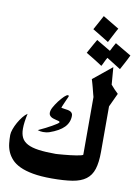

<svg xmlns="http://www.w3.org/2000/svg" viewBox="-110 -1130 880 1206"><g transform="rotate(10 329.5 -527.5)"><path d="M555.2 -996.1Q552.2 -990.7 548.6 -984.9Q544.9 -979 542.5 -973.6Q533.2 -956.1 524.2 -938.5Q515.1 -920.9 505.4 -902.3Q479 -918.5 453.4 -934.3Q427.7 -950.2 401.4 -965.8Q414.1 -989.3 426.8 -1012Q439.5 -1034.7 451.7 -1058.1ZM363.3 -406.2Q363.3 -363.8 333.5 -333Q303.7 -302.2 240.7 -280.3Q225.6 -274.9 201.7 -274.9Q184.6 -274.9 167.5 -280.8Q188 -290 210.2 -301.3Q232.4 -312.5 251.2 -323Q270 -333.5 282 -341.8Q293.9 -350.1 293.9 -353.5Q293.9 -357.4 286.4 -359.9Q278.8 -362.3 267.6 -364.7Q260.3 -366.7 252.2 -369.1Q244.1 -371.6 237.8 -375.7Q231.4 -379.9 227.3 -386Q223.1 -392.1 223.1 -401.4Q223.1 -416.5 232.9 -435.3Q242.7 -454.1 261.2 -479Q279.3 -502 293.7 -515.9Q308.1 -529.8 316.9 -529.8Q322.3 -529.8 322.3 -523.4Q322.3 -522.5 319.3 -515.9Q316.4 -509.3 312.5 -501Q306.2 -485.8 298.8 -469.7Q291.5 -453.6 289.1 -444.8Q293 -444.3 299.3 -443.1Q305.7 -441.9 309.6 -441.4Q319.8 -439.9 329.3 -438.5Q338.9 -437 346.4 -433.3Q354 -429.7 358.6 -423.3Q363.3 -417 363.3 -406.2ZM659.2 -843.3Q653.3 -831.5 647.2 -818.8Q641.1 -806.2 634.8 -794.9Q628.4 -783.7 622.3 -771.7Q616.2 -759.8 609.4 -747.6L520 -803.7V-804.2Q511.7 -791 504.9 -775.9Q501 -767.6 496.6 -758.5Q492.2 -749.5 490.7 -747.6Q476.1 -757.3 461.4 -766.6Q446.8 -775.9 432.6 -784.7Q421.4 -791.5 409.4 -798.6Q397.5 -805.7 386.2 -812.5Q390.1 -819.8 394.5 -827.9Q398.9 -835.9 402.8 -842.8Q411.1 -858.4 419.7 -873.3Q428.2 -888.2 437 -903.3L526.9 -850.1V-849.6Q530.8 -856 533.7 -862.1Q536.6 -868.2 540 -875Q543.5 -881.3 547.9 -889.2Q552.2 -897 556.2 -903.8ZM566.4 -752.9 575.2 -642.6Q586.4 -629.4 598.4 -616.7Q610.4 -604 623 -592.3L582.5 -505.4V-215.3Q582.5 -147.5 568.8 -104.7Q555.2 -62 522.9 -38.1Q490.7 -14.2 437.5 -5.6Q384.3 2.9 305.7 2.9Q235.8 2.9 186 -6.1Q136.2 -15.1 102.5 -31Q68.8 -46.9 49.1 -68.6Q29.3 -90.3 18.8 -115Q8.3 -139.6 5.4 -166.7Q2.4 -193.8 2.4 -220.7Q2.4 -236.3 10.3 -258.3Q18.1 -280.3 30.3 -302Q42.5 -323.7 57.4 -342.5Q72.3 -361.3 86.9 -370.6Q80.6 -341.8 77.4 -318.4Q74.2 -294.9 74.2 -273.4Q74.2 -239.7 85.7 -216.8Q97.2 -193.8 124 -179.7Q150.9 -165.5 195.1 -159.4Q239.3 -153.3 304.2 -153.3Q307.1 -153.3 320.8 -154.3Q334.5 -155.3 353.8 -157Q373 -158.7 394.5 -161.1Q416 -163.6 434.1 -166.5Q452.1 -169.4 464.1 -172.6Q476.1 -175.8 476.1 -179.2V-546.4Q473.6 -553.7 471.4 -563.5Q469.2 -573.2 466.3 -583.5Q463.9 -593.3 461.2 -603.5Q458.5 -613.8 455.8 -623.3Q453.1 -632.8 450.7 -641.1Q448.2 -649.4 446.3 -655.3Z"/></g></svg>

Font: XB Khoramshahr
Style: Bold
Weight: 700
Designer: Behnam
Foundry: Irmug
Version: Version 8.005 2009